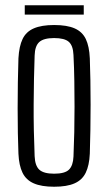

<svg xmlns="http://www.w3.org/2000/svg" viewBox="-20 -702 411 729"><path d="M185.5 7Q137.5 7 108.2 -5.8Q79 -18.5 65.5 -46.2Q52 -74 50 -118.5Q48.5 -152 47.8 -196.8Q47 -241.5 47 -291Q47 -340.5 47.8 -389.5Q48.5 -438.5 50 -480.5Q52.5 -526.5 65.8 -554Q79 -581.5 108.2 -594.2Q137.5 -607 185.5 -607Q234.5 -607 263.5 -594.2Q292.5 -581.5 305.8 -553.8Q319 -526 321 -480.5Q322.5 -443 323.2 -398Q324 -353 324 -304.8Q324 -256.5 323.2 -209.2Q322.5 -162 321 -118.5Q319 -74 305.5 -46.2Q292 -18.5 263 -5.8Q234 7 185.5 7ZM185.5 -42.5Q226.5 -42.5 242 -58Q257.5 -73.5 259 -107.5Q261 -153 262 -200.5Q263 -248 263 -296.8Q263 -345.5 262.2 -394.8Q261.5 -444 259 -493Q257.5 -529 241.2 -543.2Q225 -557.5 185.5 -557.5Q146 -557.5 129.2 -542.5Q112.5 -527.5 111.5 -491Q110 -448.5 109 -401.8Q108 -355 107.8 -305.8Q107.5 -256.5 108.5 -206.8Q109.5 -157 111.5 -109Q113 -72.5 129.5 -57.5Q146 -42.5 185.5 -42.5ZM74 -682H298V-646.5H74Z"/></svg>

Font: Big Shoulders Text Thin Light
Style: Regular
Weight: 300
Version: Version 2.002